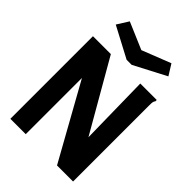

<svg xmlns="http://www.w3.org/2000/svg" viewBox="-237 -921 1024 1024"><g transform="rotate(45 275.0 -409.0)"><path d="M38 -623H173L402 -225L395 -623H519V-613Q514 -607 512.5 -600Q511 -593 511 -576V0H390L154 -424V0H38ZM436 -817 474 -756 292 -661H254L80 -753L121 -818L273 -753Z"/></g></svg>

Font: Inconsolata SemiExpanded ExtraBold
Style: Regular
Weight: 800
Width: 6
Monospace: yes
Designer: Raph Levien, Cyreal, Brenton Simpson
Foundry: Raph Levien, Cyreal, Google
Version: Version 3.001; ttfautohint (v1.8.2.53-6de2)